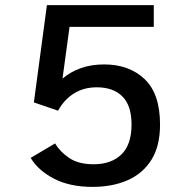

<svg xmlns="http://www.w3.org/2000/svg" viewBox="-20 -720 750 751"><path d="M342 11Q253 11 191 -21.2Q129 -53.5 100 -102.5L195.5 -159Q214.5 -126.5 250.8 -102Q287 -77.5 346.5 -77.5Q415 -77.5 454.8 -115.8Q494.5 -154 494.5 -233Q494.5 -307.5 458.5 -343Q422.5 -378.5 359 -378.5Q307 -378.5 268.8 -354.2Q230.5 -330 207.5 -287.5V-287H207L112.5 -319.5L163.5 -700H581.5V-615H252L224.5 -412.5Q254.5 -438.5 295.5 -453.2Q336.5 -468 387.5 -468Q485 -468 545.5 -410.8Q606 -353.5 606 -232.5Q606 -149 572.5 -95.2Q539 -41.5 479.5 -15.2Q420 11 342 11Z"/></svg>

Font: League Mono Medium
Style: Regular
Weight: 500
Width: 6
Designer: Tyler Finck
Foundry: The League of Moveable Type / Tyler Finck
Version: Version 2.300;RELEASE